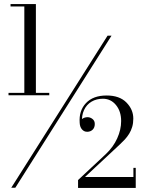

<svg xmlns="http://www.w3.org/2000/svg" viewBox="-20 -826 710 947"><path d="M35.5 100 510.5 -650H530L55.5 100ZM22 -356V-368H223V-356ZM365 101V62L502 -66Q539 -101 558.2 -143.8Q577.5 -186.5 577.5 -229Q577.5 -277 552 -308Q526.5 -339 487.5 -339Q455.5 -339 431.2 -324.5Q407 -310 394.5 -283.2Q382 -256.5 384.5 -220H373.5Q373.5 -231 385.2 -239.5Q397 -248 412 -248Q425 -248 436.2 -239.2Q447.5 -230.5 447.5 -214.5Q447.5 -196.5 436.8 -186.2Q426 -176 410 -176Q394.5 -176 384.2 -188Q374 -200 373 -220Q368.5 -279.5 403.8 -317.2Q439 -355 506 -355Q569.5 -355 603.5 -320.5Q637.5 -286 637.5 -241Q637.5 -218.5 632 -200Q626.5 -181.5 617 -166.2Q607.5 -151 595.8 -138.2Q584 -125.5 571.5 -114L399 47H638V2H649.5V101ZM100 -359.5V-794H32V-806H157V-359.5Z"/></svg>

Font: Bodoni Moda SC
Style: Regular
Weight: 400
Designer: Owen Earl
Foundry: indestructible type
Version: Version 2.005